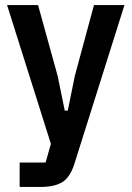

<svg xmlns="http://www.w3.org/2000/svg" viewBox="-20 -542 523 762"><path d="M353 -522H474L275 109Q258 162 227 181Q196 200 140 200H58V103H161L182 29L8 -522H131L209 -240L237 -103H249L277 -241Z"/></svg>

Font: IBM Plex Sans Cond SmBld
Style: Regular
Weight: 600
Width: 3
Designer: Mike Abbink, Paul van der Laan, Pieter van Rosmalen
Foundry: Bold Monday
Version: Version 1.3